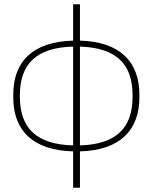

<svg xmlns="http://www.w3.org/2000/svg" viewBox="-20 -699 713 898"><path d="M42 -256V-244C42 -88 134 4 322 9V179H354V9C540 4 632 -89 632 -244V-256C632 -411 540 -504 354 -509V-679H322V-509C134 -504 42 -412 42 -256ZM73 -246V-254C73 -399 150 -477 322 -481V-19C150 -23 73 -101 73 -246ZM354 -19V-481C525 -476 600 -398 600 -254V-246C600 -102 525 -24 354 -19Z"/></svg>

Font: LT Wave Alt Thin
Style: Regular
Weight: 100
Designer: Daniel Lyons
Version: Version 2.5 (Glyphs App)